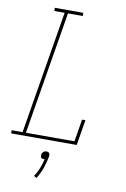

<svg xmlns="http://www.w3.org/2000/svg" viewBox="-102 -794 705 1075"><g transform="rotate(10 250.0 -257.0)"><path d="M1 0V-18H63L179 -717H120V-735H282V-717H198L82 -18H358L379 -145H398L374 0ZM184 221 169 212Q185 188 195 162.5Q205 137 211 110Q210 110 208.5 110Q207 110 206 110Q202 110 197.5 109Q193 108 190.5 104.5Q188 101 187.5 96.5Q187 92 188 88Q188 83 190.5 79Q193 75 196.5 71.5Q200 68 204.5 66.5Q209 65 214 65Q218 65 222.5 66.5Q227 68 229.5 71.5Q232 75 232.5 79Q233 83 233 88Q227 122 215.5 156Q204 190 184 221Z"/></g></svg>

Font: Iosevka Slab Thin Oblique
Style: Regular
Weight: 100
Italic angle: -9°
Monospace: yes
Designer: Belleve Invis
Foundry: Belleve Invis
Version: Version 11.1.0; ttfautohint (v1.8.3)